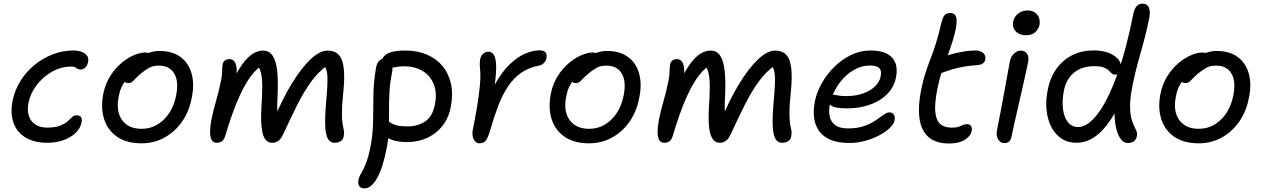

<svg xmlns="http://www.w3.org/2000/svg" viewBox="-20 -780 6979 1061"><path d="M242.4 9Q168.2 9 120.4 -20.5Q72.6 -50 54.3 -102.6Q36 -155.2 49.8 -224Q62 -283.2 93.6 -333.6Q125.2 -384 171.4 -421.6Q217.6 -459.2 272.6 -480.1Q327.6 -501 385.6 -501Q411.6 -501 431.7 -493.3Q451.8 -485.6 461.5 -471.5Q471.2 -457.4 466.4 -436.4Q462.4 -417.4 451.3 -406.6Q440.2 -395.8 425.2 -395.8Q413.8 -395.8 407.9 -400.1Q402 -404.4 395.6 -408.3Q389.2 -412.2 374.4 -412.2Q317.4 -412.2 267 -383.4Q216.6 -354.6 182.1 -309.1Q147.6 -263.6 137.4 -212Q129.6 -170 139.5 -139.4Q149.4 -108.8 175.5 -91.8Q201.6 -74.8 240.6 -74.8Q285 -74.8 311.2 -85.3Q337.4 -95.8 352.7 -108.8Q368 -121.8 378.2 -132.3Q388.4 -142.8 401 -142.8Q420 -142.8 427.3 -134Q434.6 -125.2 430.6 -102.8Q423.8 -70 396.7 -44.5Q369.6 -19 329.4 -5Q289.2 9 242.4 9Z M761.8 12Q680.2 12 627.7 -23.8Q575.2 -59.6 555.4 -121.5Q535.6 -183.4 550.8 -262Q562.4 -318.2 589.6 -360.7Q616.8 -403.2 651.4 -432.1Q686 -461 720.8 -475.4Q755.6 -489.8 781.4 -489.8Q791.8 -489.8 799.6 -486.9Q807.4 -484 811.7 -477.7Q816 -471.4 813.6 -460.4Q808.6 -439.6 797.6 -423.4Q786.6 -407.2 757.4 -394.4Q721.4 -377.4 696.9 -356.9Q672.4 -336.4 657.4 -309.8Q642.4 -283.2 636 -246.2Q619.6 -165.2 654.6 -116.7Q689.6 -68.2 762.4 -68.2Q832.2 -68.2 884.6 -118.6Q937 -169 953.4 -253.2Q968.6 -329.6 943 -373.5Q917.4 -417.4 857 -417.4Q825.6 -417.4 804.3 -405.4Q783 -393.4 758.2 -373.4Q739.6 -357.8 729 -346.1Q718.4 -334.4 709.9 -327.7Q701.4 -321 687.8 -321Q673.6 -321 666.1 -330.7Q658.6 -340.4 662.8 -361.4Q667.2 -383.6 686.5 -407.8Q705.8 -432 734.4 -452.5Q763 -473 795.8 -485.7Q828.6 -498.4 861 -498.4Q932.8 -498.4 977.8 -464.9Q1022.8 -431.4 1039 -372.8Q1055.2 -314.2 1039.2 -238Q1025 -163 985.1 -106.6Q945.2 -50.2 887.8 -19.1Q830.4 12 761.8 12Z M1177.4 9Q1157.8 9 1149.3 -7.6Q1140.8 -24.2 1140.9 -52.5Q1141 -80.8 1147.8 -115.6Q1158.2 -169 1174.3 -223.7Q1190.4 -278.4 1200.8 -332.6Q1207.4 -362.4 1207.2 -383.4Q1207 -404.4 1210.2 -424Q1212.6 -438.4 1222.9 -445.9Q1233.2 -453.4 1246.8 -453.4Q1266.2 -453.4 1276.1 -438.9Q1286 -424.4 1287.7 -398.8Q1289.4 -373.2 1282.2 -339.4L1262.8 -324.4Q1291.4 -386.4 1319.2 -425Q1347 -463.6 1375.6 -482Q1404.2 -500.4 1433.4 -500.4Q1469.2 -500.4 1487.9 -470.3Q1506.6 -440.2 1512 -385.6Q1517.4 -331 1514 -256.6Q1510.4 -192.6 1512.3 -160.3Q1514.2 -128 1519 -109L1491 -114.4Q1538 -228.4 1590.8 -315.3Q1643.6 -402.2 1695.1 -451.3Q1746.6 -500.4 1790 -500.4Q1853.8 -500.4 1871.8 -440.9Q1889.8 -381.4 1875.8 -258.2Q1869 -190.2 1869.4 -151.5Q1869.8 -112.8 1873.7 -92.2Q1877.6 -71.6 1880.3 -57.9Q1883 -44.2 1879 -25.4Q1875.8 -8 1862 0.5Q1848.2 9 1828.2 9Q1805 9 1792.2 -13Q1779.4 -35 1777.2 -82.9Q1775 -130.8 1781.4 -206.8Q1787 -269.2 1788.8 -306.7Q1790.6 -344.2 1788.8 -365.8Q1787 -387.4 1781.3 -400.2Q1775.6 -413 1765.8 -425.2L1792.6 -421.8Q1739.8 -384.6 1698.7 -327.7Q1657.6 -270.8 1620.8 -196.7Q1584 -122.6 1543.2 -34.8Q1533.4 -13 1518.7 -2Q1504 9 1484.6 9Q1444.2 9 1431.4 -43.6Q1418.6 -96.2 1424.8 -188.8Q1429 -255 1429.2 -300.6Q1429.4 -346.2 1422.2 -376.7Q1415 -407.2 1396.8 -425L1423.6 -415.6Q1388.4 -391.4 1359.2 -349Q1330 -306.6 1305.6 -253.3Q1281.2 -200 1261.6 -143.9Q1242 -87.8 1226.6 -35.6Q1219.6 -9.8 1208 -0.4Q1196.4 9 1177.4 9Z M2228.2 5.2Q2179.8 5.2 2143.8 -7.9Q2107.8 -21 2088.9 -42Q2070 -63 2074.2 -85.8Q2076.6 -98.4 2084.6 -107.2Q2092.6 -116 2105.8 -116Q2116.4 -116 2124.3 -110.8Q2132.2 -105.6 2143.3 -98.7Q2154.4 -91.8 2175 -86.6Q2195.6 -81.4 2232.4 -81.4Q2288.4 -81.4 2329.5 -108.9Q2370.6 -136.4 2383.2 -203Q2393.2 -250.2 2384.8 -288.8Q2376.4 -327.4 2353 -355.6Q2329.6 -383.8 2293.6 -398.8Q2257.6 -413.8 2212.4 -413.8Q2189 -413.8 2165 -408.9Q2141 -404 2123.4 -404Q2111.6 -404 2103 -409.6Q2094.4 -415.2 2091.1 -424.9Q2087.8 -434.6 2089.6 -445Q2095.8 -471.8 2126.4 -486.3Q2157 -500.8 2219.6 -500.8Q2286.8 -500.8 2339.4 -478.1Q2392 -455.4 2426.1 -413.9Q2460.2 -372.4 2472.5 -314.7Q2484.8 -257 2470.6 -187.2Q2461.6 -140.6 2439.4 -105Q2417.2 -69.4 2385.1 -44.9Q2353 -20.4 2313.1 -7.6Q2273.2 5.2 2228.2 5.2ZM1993.2 261Q1980.8 261 1972.6 255.4Q1964.4 249.8 1961.2 238.9Q1958 228 1961.2 212.6Q1964.4 198.2 1971.5 185.5Q1978.6 172.8 1987.7 155.5Q1996.8 138.2 2006.7 111Q2016.6 83.8 2025.6 39.6Q2040.6 -33.2 2041.6 -106.3Q2042.6 -179.4 2043.5 -254.5Q2044.4 -329.6 2058.2 -406Q2062.8 -431.2 2075.2 -443.6Q2087.6 -456 2105.6 -456Q2121.6 -456 2132.3 -445.3Q2143 -434.6 2146.8 -417.4Q2150.6 -400.2 2146.4 -378.8Q2134.4 -319.4 2131.8 -265.6Q2129.2 -211.8 2129.8 -161Q2130.4 -110.2 2128.3 -59.3Q2126.2 -8.4 2115.4 46Q2105.8 95 2093 134.9Q2080.2 174.8 2064.6 202.8Q2049 230.8 2031.4 245.9Q2013.8 261 1993.2 261Z M2629.4 12Q2616.2 12 2606.6 2.2Q2597 -7.6 2592.8 -24.2Q2588.6 -40.8 2592.4 -60.6Q2605.6 -125.8 2616.1 -189Q2626.6 -252.2 2631.6 -305.1Q2636.6 -358 2633.4 -391.8Q2631 -415.4 2631.3 -428.3Q2631.6 -441.2 2633.8 -454.4Q2637.8 -472 2649.9 -483.1Q2662 -494.2 2678.8 -494.2Q2697.6 -494.2 2708.6 -477.7Q2719.6 -461.2 2721.5 -420.8Q2723.4 -380.4 2713.7 -308.8Q2704 -237.2 2680.4 -127.8L2652.6 -153.8Q2679.8 -250.8 2717.4 -317.8Q2755 -384.8 2797.3 -425.2Q2839.6 -465.6 2882.2 -483.7Q2924.8 -501.8 2961 -501.8Q2988.4 -501.8 2996 -488.5Q3003.6 -475.2 2999.2 -456.4Q2996.8 -444 2985.8 -432Q2974.8 -420 2952.8 -416.2Q2897.8 -405.2 2857.1 -375.7Q2816.4 -346.2 2786.4 -300.9Q2756.4 -255.6 2734 -197.4Q2711.6 -139.2 2692 -70.4Q2682.4 -38 2674.3 -20.1Q2666.2 -2.2 2655.7 4.9Q2645.2 12 2629.4 12Z M3234.8 12Q3153.2 12 3100.7 -23.8Q3048.2 -59.6 3028.4 -121.5Q3008.6 -183.4 3023.8 -262Q3035.4 -318.2 3062.6 -360.7Q3089.8 -403.2 3124.4 -432.1Q3159 -461 3193.8 -475.4Q3228.6 -489.8 3254.4 -489.8Q3264.8 -489.8 3272.6 -486.9Q3280.4 -484 3284.7 -477.7Q3289 -471.4 3286.6 -460.4Q3281.6 -439.6 3270.6 -423.4Q3259.6 -407.2 3230.4 -394.4Q3194.4 -377.4 3169.9 -356.9Q3145.4 -336.4 3130.4 -309.8Q3115.4 -283.2 3109 -246.2Q3092.6 -165.2 3127.6 -116.7Q3162.6 -68.2 3235.4 -68.2Q3305.2 -68.2 3357.6 -118.6Q3410 -169 3426.4 -253.2Q3441.6 -329.6 3416 -373.5Q3390.4 -417.4 3330 -417.4Q3298.6 -417.4 3277.3 -405.4Q3256 -393.4 3231.2 -373.4Q3212.6 -357.8 3202 -346.1Q3191.4 -334.4 3182.9 -327.7Q3174.4 -321 3160.8 -321Q3146.6 -321 3139.1 -330.7Q3131.6 -340.4 3135.8 -361.4Q3140.2 -383.6 3159.5 -407.8Q3178.8 -432 3207.4 -452.5Q3236 -473 3268.8 -485.7Q3301.6 -498.4 3334 -498.4Q3405.8 -498.4 3450.8 -464.9Q3495.8 -431.4 3512 -372.8Q3528.2 -314.2 3512.2 -238Q3498 -163 3458.1 -106.6Q3418.2 -50.2 3360.8 -19.1Q3303.4 12 3234.8 12Z M3650.4 9Q3630.8 9 3622.3 -7.6Q3613.8 -24.2 3613.9 -52.5Q3614 -80.8 3620.8 -115.6Q3631.2 -169 3647.3 -223.7Q3663.4 -278.4 3673.8 -332.6Q3680.4 -362.4 3680.2 -383.4Q3680 -404.4 3683.2 -424Q3685.6 -438.4 3695.9 -445.9Q3706.2 -453.4 3719.8 -453.4Q3739.2 -453.4 3749.1 -438.9Q3759 -424.4 3760.7 -398.8Q3762.4 -373.2 3755.2 -339.4L3735.8 -324.4Q3764.4 -386.4 3792.2 -425Q3820 -463.6 3848.6 -482Q3877.2 -500.4 3906.4 -500.4Q3942.2 -500.4 3960.9 -470.3Q3979.6 -440.2 3985 -385.6Q3990.4 -331 3987 -256.6Q3983.4 -192.6 3985.3 -160.3Q3987.2 -128 3992 -109L3964 -114.4Q4011 -228.4 4063.8 -315.3Q4116.6 -402.2 4168.1 -451.3Q4219.6 -500.4 4263 -500.4Q4326.8 -500.4 4344.8 -440.9Q4362.8 -381.4 4348.8 -258.2Q4342 -190.2 4342.4 -151.5Q4342.8 -112.8 4346.7 -92.2Q4350.6 -71.6 4353.3 -57.9Q4356 -44.2 4352 -25.4Q4348.8 -8 4335 0.5Q4321.2 9 4301.2 9Q4278 9 4265.2 -13Q4252.4 -35 4250.2 -82.9Q4248 -130.8 4254.4 -206.8Q4260 -269.2 4261.8 -306.7Q4263.6 -344.2 4261.8 -365.8Q4260 -387.4 4254.3 -400.2Q4248.6 -413 4238.8 -425.2L4265.6 -421.8Q4212.8 -384.6 4171.7 -327.7Q4130.6 -270.8 4093.8 -196.7Q4057 -122.6 4016.2 -34.8Q4006.4 -13 3991.7 -2Q3977 9 3957.6 9Q3931 9 3916.5 -14.8Q3902 -38.6 3897.9 -83Q3893.8 -127.4 3897.8 -188.8Q3902 -255 3902.2 -300.6Q3902.4 -346.2 3895.2 -376.7Q3888 -407.2 3869.8 -425L3896.6 -415.6Q3861.4 -391.4 3832.2 -349Q3803 -306.6 3778.6 -253.3Q3754.2 -200 3734.6 -143.9Q3715 -87.8 3699.6 -35.6Q3692.6 -9.8 3681 -0.4Q3669.4 9 3650.4 9Z M4673 10Q4610.8 10 4569.6 -7.5Q4528.4 -25 4506.1 -56.5Q4483.8 -88 4478.6 -130.2Q4473.4 -172.4 4483.4 -222Q4493.6 -271.4 4521.4 -320.7Q4549.2 -370 4590.7 -410.9Q4632.2 -451.8 4683.4 -476.4Q4734.6 -501 4791.6 -501Q4845.2 -501 4879.4 -484.1Q4913.6 -467.2 4927.2 -434.1Q4940.8 -401 4931.2 -351Q4923 -310.4 4898.6 -278.5Q4874.2 -246.6 4837.5 -225.1Q4800.8 -203.6 4756.2 -192.4Q4711.6 -181.2 4662 -181.2Q4594.4 -181.2 4571.8 -197.2Q4549.2 -213.2 4552.6 -232.8Q4554.8 -244.6 4562.1 -250.5Q4569.4 -256.4 4583.8 -256.4Q4594.6 -256.4 4610.3 -252.7Q4626 -249 4657.2 -249Q4706.6 -249 4747.2 -262.9Q4787.8 -276.8 4814 -301.4Q4840.2 -326 4846.6 -358Q4852.8 -388 4839.6 -403Q4826.4 -418 4787 -418Q4748.4 -418 4712.5 -400.7Q4676.6 -383.4 4646.4 -353.2Q4616.2 -323 4595.3 -284.1Q4574.4 -245.2 4565.8 -202.2Q4558.8 -166.4 4565.1 -136.5Q4571.4 -106.6 4595.6 -88.5Q4619.8 -70.4 4666 -70.4Q4718.2 -70.4 4755.5 -83.6Q4792.8 -96.8 4818.7 -114.7Q4844.6 -132.6 4863 -145.8Q4881.4 -159 4894.8 -159Q4912.4 -159 4919.9 -146.3Q4927.4 -133.6 4923.2 -113.8Q4918.8 -93.8 4896.5 -72.4Q4874.2 -51 4838.8 -32.2Q4803.4 -13.4 4760.7 -1.7Q4718 10 4673 10Z M5226.2 13Q5149 13 5109.1 -24.3Q5069.2 -61.6 5060.8 -128.5Q5052.4 -195.4 5070.4 -284Q5081.2 -337.8 5095.5 -380.9Q5109.8 -424 5124.9 -462.8Q5140 -501.6 5152.2 -541.2Q5166.8 -589.2 5173.6 -619Q5180.4 -648.8 5188 -674Q5192.4 -688.6 5201.9 -698.3Q5211.4 -708 5232 -708Q5263.6 -708 5266.2 -670.6Q5268.8 -633.2 5245.4 -557.2Q5233 -517 5221.3 -485.8Q5209.6 -454.6 5198.7 -425.5Q5187.8 -396.4 5178.2 -363.9Q5168.6 -331.4 5159.8 -288.4Q5144 -208.6 5148.4 -161.8Q5152.8 -115 5175.9 -94.8Q5199 -74.6 5239.2 -74.6Q5264 -74.6 5277.6 -79.6Q5291.2 -84.6 5301.5 -89.2Q5311.8 -93.8 5325 -93.8Q5340.2 -93.8 5346.4 -83Q5352.6 -72.2 5349.6 -56.8Q5344.2 -27.8 5311.5 -7.4Q5278.8 13 5226.2 13ZM5178.4 -375Q5150 -363.2 5137.4 -373.1Q5124.8 -383 5128.8 -402.2Q5133.2 -423 5146.8 -439Q5160.4 -455 5204 -469.6Q5243.4 -483.8 5289.5 -492.4Q5335.6 -501 5372.2 -501Q5398.6 -501 5413.8 -486.4Q5429 -471.8 5425 -452.4Q5422 -437.6 5412 -430Q5402 -422.4 5382.2 -420.4Q5338.2 -417.4 5304 -411.2Q5269.8 -405 5239.9 -396Q5210 -387 5178.4 -375Z M5531.2 10.8Q5515.2 10.8 5504.4 0.6Q5493.6 -9.6 5489.5 -26.6Q5485.4 -43.6 5489.8 -62Q5505 -141.2 5515.6 -195.9Q5526.2 -250.6 5533.4 -291.1Q5540.6 -331.6 5547 -367Q5553.4 -402.4 5561 -442Q5564 -458.6 5573.1 -471.7Q5582.2 -484.8 5594.4 -492.5Q5606.6 -500.2 5620.8 -500.2Q5642.2 -500.2 5654.5 -484.6Q5666.8 -469 5661.8 -439Q5657 -416.8 5648.2 -375.8Q5639.4 -334.8 5628.1 -284.6Q5616.8 -234.4 5605.1 -184.3Q5593.4 -134.2 5584.1 -92.2Q5574.8 -50.2 5570 -26Q5567 -8.8 5557.1 1Q5547.2 10.8 5531.2 10.8ZM5650 -585.2Q5613.2 -585.2 5592.8 -607.4Q5572.4 -629.6 5579 -661.8Q5584.6 -688.2 5607.1 -705.2Q5629.6 -722.2 5657.4 -722.2Q5683.6 -722.2 5700 -710.2Q5716.4 -698.2 5722.2 -679.6Q5728 -661 5724 -641.2Q5720.4 -622 5702.5 -603.6Q5684.6 -585.2 5650 -585.2Z M5928.4 9Q5880.2 9 5845.2 -14.6Q5810.2 -38.2 5789.4 -79Q5768.6 -119.8 5763.2 -172.4Q5757.8 -225 5769.8 -283Q5784 -354.8 5820.6 -403.4Q5857.2 -452 5909.2 -476.8Q5961.2 -501.6 6023.6 -501.4Q6071.4 -501.4 6107.3 -487.5Q6143.2 -473.6 6161.4 -449.9Q6179.6 -426.2 6173 -394.6Q6171 -382.4 6162.4 -374.9Q6153.8 -367.4 6144.4 -367.4Q6131 -367.4 6123.5 -374.4Q6116 -381.4 6106.5 -390.9Q6097 -400.4 6078.5 -407.4Q6060 -414.4 6026 -414.4Q5958.2 -414.4 5914.8 -378.2Q5871.4 -342 5859 -279Q5848.4 -223.6 5854 -178Q5859.6 -132.4 5881 -105.2Q5902.4 -78 5938 -78Q5990.4 -78 6045.7 -150.6Q6101 -223.2 6152.2 -363Q6203.4 -502.8 6243 -703.8Q6250.2 -736.6 6263.5 -748.3Q6276.8 -760 6292.6 -760Q6320.4 -760 6329.6 -736.3Q6338.8 -712.6 6328.4 -668.2Q6313 -594 6296.8 -537.1Q6280.6 -480.2 6266.1 -426.4Q6251.6 -372.6 6238.2 -307.4Q6225.4 -243.4 6224.9 -200.7Q6224.4 -158 6230.7 -131.1Q6237 -104.2 6245.7 -87Q6254.4 -69.8 6259.8 -56.6Q6265.2 -43.4 6262.4 -27.8Q6261 -18 6255.1 -9.1Q6249.2 -0.2 6238.4 5.1Q6227.6 10.4 6212.2 10.4Q6188.8 10.4 6171.8 -13.8Q6154.8 -38 6146.1 -79.9Q6137.4 -121.8 6139.6 -175.6Q6141.8 -229.4 6156 -287.8L6206.4 -296.8Q6165.2 -189.8 6120.4 -122.2Q6075.6 -54.6 6028.1 -22.8Q5980.6 9 5928.4 9Z M6603.8 12Q6522.2 12 6469.7 -23.8Q6417.2 -59.6 6397.4 -121.5Q6377.6 -183.4 6392.8 -262Q6404.4 -318.2 6431.6 -360.7Q6458.8 -403.2 6493.4 -432.1Q6528 -461 6562.8 -475.4Q6597.6 -489.8 6623.4 -489.8Q6633.8 -489.8 6641.6 -486.9Q6649.4 -484 6653.7 -477.7Q6658 -471.4 6655.6 -460.4Q6650.6 -439.6 6639.6 -423.4Q6628.6 -407.2 6599.4 -394.4Q6563.4 -377.4 6538.9 -356.9Q6514.4 -336.4 6499.4 -309.8Q6484.4 -283.2 6478 -246.2Q6461.6 -165.2 6496.6 -116.7Q6531.6 -68.2 6604.4 -68.2Q6674.2 -68.2 6726.6 -118.6Q6779 -169 6795.4 -253.2Q6810.6 -329.6 6785 -373.5Q6759.4 -417.4 6699 -417.4Q6667.6 -417.4 6646.3 -405.4Q6625 -393.4 6600.2 -373.4Q6581.6 -357.8 6571 -346.1Q6560.4 -334.4 6551.9 -327.7Q6543.4 -321 6529.8 -321Q6515.6 -321 6508.1 -330.7Q6500.6 -340.4 6504.8 -361.4Q6509.2 -383.6 6528.5 -407.8Q6547.8 -432 6576.4 -452.5Q6605 -473 6637.8 -485.7Q6670.6 -498.4 6703 -498.4Q6774.8 -498.4 6819.8 -464.9Q6864.8 -431.4 6881 -372.8Q6897.2 -314.2 6881.2 -238Q6867 -163 6827.1 -106.6Q6787.2 -50.2 6729.8 -19.1Q6672.4 12 6603.8 12Z"/></svg>

Font: Shantell Sans Light
Style: Italic
Weight: 300
Italic angle: -11°
Designer: Stephen Nixon, Anya Danilova, Shantell Martin
Foundry: Arrow Type
Version: Version 1.008;[ac192a2d6]